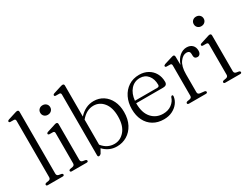

<svg xmlns="http://www.w3.org/2000/svg" viewBox="-70 -1241 2272 1762"><g transform="rotate(-30 1066.0 -359.5)"><path d="M165.5 -712.5V-57.5Q165.5 -35.5 186.5 -31L212.5 -26.5Q227 -22.5 227 -12.5Q227 0 210.5 0H54Q38 0 38 -12.5Q38 -22 52.5 -26.5L79.5 -31Q100.5 -35.5 100.5 -57V-654.5Q100.5 -672.5 85 -674L45 -674.5Q32 -676 32 -686Q32 -695.5 47 -700.5L119.5 -723.5Q140.5 -730.5 148 -730.5Q165.5 -730.5 165.5 -712.5Z M377 -558.5Q354.5 -558.5 339.8 -572.8Q325 -587 325 -609Q325 -631 339.8 -645.2Q354.5 -659.5 377 -659.5Q400.5 -659.5 415.5 -645.2Q430.5 -631 430.5 -609Q430.5 -587.5 415.5 -573Q400.5 -558.5 377 -558.5ZM419.5 -435.5V-57.5Q419.5 -35.5 440.5 -31L466.5 -26.5Q481 -22.5 481 -12.5Q481 0 464.5 0H308Q292 0 292 -12.5Q292 -22 306 -26L333.5 -31Q354.5 -36 354.5 -57V-377.5Q354.5 -395.5 339 -397L299 -397.5Q286 -399.5 286 -409Q286 -418.5 301 -423.5L373.5 -446.5Q394.5 -454 402 -454Q419.5 -454 419.5 -435.5Z M646.5 -712.5V-384.5Q714 -458.5 802 -458.5Q858 -458.5 901.8 -430Q945.5 -401.5 970.5 -350.5Q995.5 -299.5 995.5 -232Q995.5 -156.5 967 -102.2Q938.5 -48 890.2 -18.8Q842 10.5 782.5 10.5Q740 10.5 704.2 -6Q668.5 -22.5 642 -51.5L616.5 -6.5Q605 5 594.5 5Q581.5 5 581.5 -11V-654.5Q581.5 -672.5 566.5 -674L526 -674.5Q513 -676 513 -686Q513 -695.5 528 -700.5L600.5 -723.5Q622 -730.5 629.5 -730.5Q646.5 -730.5 646.5 -712.5ZM779 -422.5Q705 -422.5 646.5 -352V-86.5Q698 -21.5 774.5 -21.5Q837.5 -21.5 882.2 -74Q927 -126.5 927 -225Q927 -318.5 885 -370.5Q843 -422.5 779 -422.5Z M1460 -283.5Q1460 -245.5 1418 -245.5H1132Q1131.5 -244 1131.5 -242Q1131.5 -143.5 1178.5 -90.5Q1225.5 -37.5 1300 -37.5Q1353.5 -37.5 1390.2 -65.2Q1427 -93 1438.5 -133Q1444 -143.5 1451.5 -143.5Q1461.5 -143.5 1461 -130Q1457 -92 1433 -60Q1409 -28 1370 -8.8Q1331 10.5 1280.5 10.5Q1216 10.5 1168.5 -18Q1121 -46.5 1095.2 -98Q1069.5 -149.5 1069.5 -218Q1069.5 -286 1096 -340.5Q1122.5 -395 1170.8 -426.8Q1219 -458.5 1284 -458.5Q1335.5 -458.5 1375.2 -436.2Q1415 -414 1437.5 -374.5Q1460 -335 1460 -283.5ZM1275.5 -429.5Q1216.5 -429.5 1178.2 -386.2Q1140 -343 1133 -271H1369Q1391.5 -271 1391.5 -291.5Q1391.5 -353.5 1359.8 -391.5Q1328 -429.5 1275.5 -429.5Z M1658.5 -434.5 1660 -347Q1678 -401.5 1712.5 -430Q1747 -458.5 1786 -458.5Q1824.5 -458.5 1846.5 -436.8Q1868.5 -415 1868.5 -379Q1868.5 -356 1858.2 -343.5Q1848 -331 1832 -331Q1798 -331 1798 -368V-382.5Q1798 -417 1762 -417Q1724.5 -417 1692.5 -373.8Q1660.5 -330.5 1660.5 -247V-57.5Q1660.5 -34.5 1684 -31.5L1728.5 -26.5Q1744.5 -24 1744.5 -12.5Q1744.5 0 1728 0H1550Q1533.5 0 1533.5 -12.5Q1533.5 -22 1548 -26.5L1575 -31Q1596 -35.5 1596 -57V-377.5Q1596 -396 1581 -397L1540.5 -397.5Q1527.5 -399.5 1527.5 -409Q1527.5 -418.5 1542.5 -424L1615 -446.5Q1636.5 -453.5 1643 -453.5Q1657.5 -453.5 1658.5 -434.5Z M2003.5 -558.5Q1981 -558.5 1966.2 -572.8Q1951.5 -587 1951.5 -609Q1951.5 -631 1966.2 -645.2Q1981 -659.5 2003.5 -659.5Q2027 -659.5 2042 -645.2Q2057 -631 2057 -609Q2057 -587.5 2042 -573Q2027 -558.5 2003.5 -558.5ZM2046 -435.5V-57.5Q2046 -35.5 2067 -31L2093 -26.5Q2107.5 -22.5 2107.5 -12.5Q2107.5 0 2091 0H1934.5Q1918.5 0 1918.5 -12.5Q1918.5 -22 1932.5 -26L1960 -31Q1981 -36 1981 -57V-377.5Q1981 -395.5 1965.5 -397L1925.5 -397.5Q1912.5 -399.5 1912.5 -409Q1912.5 -418.5 1927.5 -423.5L2000 -446.5Q2021 -454 2028.5 -454Q2046 -454 2046 -435.5Z"/></g></svg>

Font: Fraunces 72pt Soft Light
Style: Regular
Weight: 300
Version: Version 1.000;[b76b70a41]